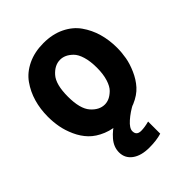

<svg xmlns="http://www.w3.org/2000/svg" viewBox="-236 -726 1083 1083"><g transform="rotate(-45 305.5 -185.0)"><path d="M190.4 -293.9Q190.4 -197.3 226.6 -156.2Q262.7 -115.2 306.6 -115.2Q325.2 -115.2 343.3 -123.5Q361.3 -131.8 379.9 -149.9Q398.4 -168 410.2 -205.6Q421.9 -243.2 421.9 -293.9Q421.9 -345.7 410.6 -382.8Q399.4 -419.9 380.4 -438.5Q361.3 -457 343.3 -464.8Q325.2 -472.7 306.6 -472.7Q262.7 -472.7 226.6 -432.1Q190.4 -391.6 190.4 -293.9ZM30.3 -293.9Q30.3 -354.5 45.9 -408.7Q61.5 -462.9 93.3 -507.8Q125 -552.7 180.2 -579.1Q235.4 -605.5 306.6 -605.5Q377.9 -605.5 432.6 -579.1Q487.3 -552.7 519 -507.8Q550.8 -462.9 566.4 -408.7Q582 -354.5 582 -293.9Q582 -254.9 575.2 -216.3Q568.4 -177.7 549.3 -134.3Q530.3 -90.8 501 -58.1Q471.7 -25.4 421.4 -3.9Q371.1 17.6 306.6 17.6Q243.2 17.6 193.4 -2.9Q143.6 -23.4 113.3 -55.2Q83 -86.9 64 -129.4Q44.9 -171.9 37.6 -211.9Q30.3 -252 30.3 -293.9ZM171.9 131.8Q171.9 88.9 203.6 52.2Q235.4 15.6 276.4 -6.8H422.9Q377.9 16.6 343.8 46.9Q309.6 77.1 309.6 100.6Q309.6 134.8 346.7 134.8Q374 134.8 411.1 125V221.7Q370.1 234.4 312.5 234.4Q247.1 234.4 209.5 206.5Q171.9 178.7 171.9 131.8Z"/></g></svg>

Font: Gothic A1 Black
Style: Regular
Weight: 900
Version: Version 2.50